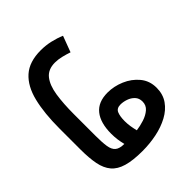

<svg xmlns="http://www.w3.org/2000/svg" viewBox="-90 -797 1056 1056"><g transform="rotate(45 438.5 -268.5)"><path d="M734.4 -192.4Q713.4 -187 690.9 -183.8Q668.5 -180.7 644 -180.7Q559.6 -180.7 514.4 -216.8Q469.2 -252.9 469.2 -326.7Q469.2 -376 489.7 -424.3Q510.3 -472.7 548.8 -504.6Q587.4 -536.6 641.1 -536.6Q691.9 -536.6 728.3 -511.2Q764.6 -485.8 787.8 -442.6Q811 -399.4 822 -345.9Q833 -292.5 833 -235.8Q833 -161.6 819.3 -115Q805.7 -68.4 776.1 -43.5Q746.6 -18.6 699.5 -9.3Q652.3 0 585 0H422.9Q303.2 0 218.8 -20.8Q134.3 -41.5 89.6 -91.8Q44.9 -142.1 44.9 -231.4Q44.9 -269.5 53.2 -305.9Q61.5 -342.3 75.2 -374.5L168.9 -339.4Q161.1 -316.9 154.5 -290Q147.9 -263.2 147.9 -238.8Q147.9 -185.5 182.1 -158.2Q216.3 -130.9 278.3 -121.3Q340.3 -111.8 422.9 -111.8H592.3Q643.1 -111.8 674.3 -116.7Q705.6 -121.6 720 -138.7Q734.4 -155.8 734.4 -192.4ZM647 -282.2Q668 -282.2 688.5 -285.4Q709 -288.6 730 -293.9Q726.1 -323.7 716.1 -354.7Q706.1 -385.7 687.7 -407Q669.4 -428.2 640.1 -428.2Q614.3 -428.2 597.9 -412.6Q581.5 -397 573.7 -374.3Q565.9 -351.6 565.9 -330.6Q565.9 -300.8 587.9 -291.5Q609.9 -282.2 647 -282.2Z"/></g></svg>

Font: Vazirmatn RD UI Medium
Style: Regular
Weight: 500
Designer: Saber Rastikerdar
Foundry: Saber Rastikerdar
Version: Version 33.003